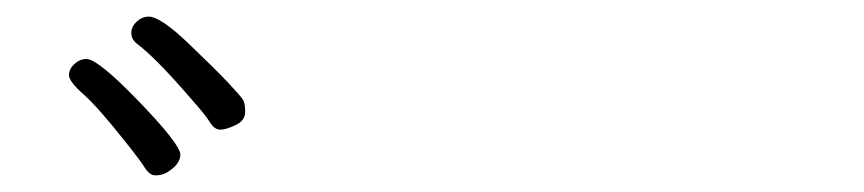

<svg xmlns="http://www.w3.org/2000/svg" viewBox="-20 -821 1040 231"><path d="M210 -702Q227 -683 232.5 -674Q238 -665 245 -665Q252 -665 263.5 -670.5Q275 -676 275 -686.5Q275 -697 272 -701.5Q269 -706 254.5 -721.5Q240 -737 206.5 -769Q173 -801 159 -801Q151 -801 144.5 -795Q138 -789 138 -781.5Q138 -774 144 -769Q167 -752 210 -702ZM180 -613Q197 -623 197 -635Q197 -647 148 -698Q98 -750 84 -750Q76 -750 69.5 -744Q63 -738 63 -730.5Q63 -723 80.5 -707.5Q98 -692 132 -649Q148 -629 154 -619.5Q160 -610 167 -610Q174 -610 180 -613Z"/></svg>

Font: LXGW WenKai TC Light
Style: Regular
Weight: 300
Designer: LXGW / Fontworks Inc.
Foundry: LXGW / Fontworks Inc.
Version: Version 1.330